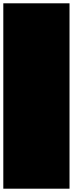

<svg xmlns="http://www.w3.org/2000/svg" viewBox="-20 -1140 440 1160"><path d="M0 0H400V-1120H0ZM0 0Q0 0 0 0Q0 0 0 0Q0 0 0 0Q0 0 0 0Q0 0 0 0Q0 0 0 0H400Q400 0 400 0Q400 0 400 0Q400 0 400 0Q400 0 400 0Q400 0 400 0Q400 0 400 0ZM0 -1120Q0 -1120 0 -1120Q0 -1120 0 -1120Q0 -1120 0 -1120Q0 -1120 0 -1120Q0 -1120 0 -1120Q0 -1120 0 -1120H400Q400 -1120 400 -1120Q400 -1120 400 -1120Q400 -1120 400 -1120Q400 -1120 400 -1120Q400 -1120 400 -1120Q400 -1120 400 -1120Z"/></svg>

Font: Wavefont
Style: Regular
Weight: 400
Monospace: yes
Version: Version 3.003